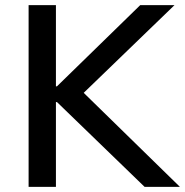

<svg xmlns="http://www.w3.org/2000/svg" viewBox="-20 -725 718 745"><path d="M91 0V-705H197V-390H201L524 -705H657L275 -336L279 -390L678 0H541L201 -329H197V0Z"/></svg>

Font: NunitoSans_10ptSemiBold
Style: Regular
Weight: 600
Designer: Vernon Adams
Foundry: Vernon Adams
Version: Version 3.101;gftools[0.9.27]